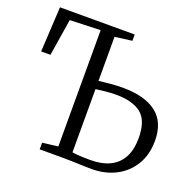

<svg xmlns="http://www.w3.org/2000/svg" viewBox="-130 -877 1028 1016"><g transform="rotate(20 383.5 -369.5)"><path d="M488.5 4Q472.5 4 442.2 3Q412 2 380.2 1Q348.5 0 327 0H195V-37.5L282.5 -48V-703L110.5 -697L77.5 -489.5H25L39 -743H459.5V-707.5L363.5 -695V-447Q399 -451 431.2 -454Q463.5 -457 497 -457Q621.5 -457 687.2 -406.2Q753 -355.5 753 -251Q753 -172.5 718.5 -115.2Q684 -58 624.2 -27Q564.5 4 488.5 4ZM466 -38.5Q530.5 -38.5 575.2 -60.2Q620 -82 643.5 -125.5Q667 -169 667 -234.5Q667 -333.5 618.2 -371.8Q569.5 -410 478.5 -410Q446 -410 419 -407.2Q392 -404.5 363.5 -400.5V-44.5Q377 -42 404.8 -40.2Q432.5 -38.5 466 -38.5Z"/></g></svg>

Font: Merriweather 48pt Light
Style: Regular
Weight: 300
Version: Version 2.100